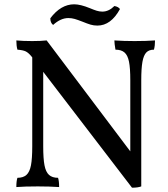

<svg xmlns="http://www.w3.org/2000/svg" viewBox="-20 -867 782 893"><path d="M701 -679Q701 -654 696 -636Q673 -636 660.5 -623Q648 -610 642.5 -579.5Q637 -549 637 -494V0Q621 6 594 6L181 -533V-187Q181 -129 187 -98Q193 -67 208 -53.5Q223 -40 250 -40Q255 -25 255 3Q210 0 156 0Q94 0 56 3Q56 -25 61 -40Q88 -40 103 -53.5Q118 -67 124 -98Q130 -129 130 -187V-600L126 -605Q112 -622 99.5 -628Q87 -634 61 -636Q56 -654 56 -679Q86 -676 130 -676Q170 -676 197 -679L586 -163V-494Q586 -550 580 -580Q574 -610 559 -623Q544 -636 517 -636Q512 -665 512 -679Q555 -676 606 -676Q660 -676 701 -679ZM364 -766Q341 -775 327 -779Q313 -783 298 -783Q262 -783 227 -751Q214 -761 214 -782Q263 -847 325 -847Q354 -847 398 -829Q417 -821 430 -817Q443 -813 456 -813Q486 -813 512 -839Q530 -836 538 -825Q496 -748 433 -748Q416 -748 401 -752.5Q386 -757 364 -766Z"/></svg>

Font: Vollkorn SC
Style: Regular
Weight: 400
Designer: Friedrich Althausen
Foundry: Friedrich Althausen
Version: Version 4.015